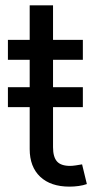

<svg xmlns="http://www.w3.org/2000/svg" viewBox="-20 -696 367 723"><path d="M292 -367.7V-292.5H9.8V-367.7ZM292 -545.9V-470.7H9.8V-545.9ZM91.8 -675.8H179.7V-141.6Q179.7 -105 194.6 -88.1Q209.5 -71.3 244.1 -71.3Q252.4 -71.3 265.4 -73.2Q278.3 -75.2 289.1 -77.1L307.1 -2.9Q293.5 2 276.1 4.4Q258.8 6.8 241.7 6.8Q170.9 6.8 131.3 -30.5Q91.8 -67.9 91.8 -134.8Z"/></svg>

Font: Inter Variable
Style: Regular
Weight: 400
Designer: Rasmus Andersson
Foundry: rsms
Version: Version 4.001;git-9221beed3